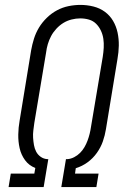

<svg xmlns="http://www.w3.org/2000/svg" viewBox="-20 -763 540 783"><path d="M15 0 24 -55H120L124 -78Q98 -88 82 -110Q66 -132 60 -159Q54 -186 54.5 -214.5Q55 -243 60 -271L107 -558Q111 -581 118.5 -605Q126 -629 139 -650.5Q152 -672 171 -690.5Q190 -709 212.5 -721Q235 -733 259.5 -738Q284 -743 308 -743Q335 -743 361 -736.5Q387 -730 407.5 -715Q428 -700 441 -678Q454 -656 459.5 -630Q465 -604 464.5 -577Q464 -550 459 -522L412 -236Q408 -211 399.5 -186.5Q391 -162 375 -139.5Q359 -117 337 -101Q315 -85 289 -77L286 -55H382L373 0H230L249 -114H255Q269 -115 282.5 -122Q296 -129 306.5 -139.5Q317 -150 324.5 -163Q332 -176 337 -189.5Q342 -203 345.5 -217Q349 -231 351 -245L399 -531Q402 -550 403 -568.5Q404 -587 401.5 -604.5Q399 -622 391.5 -638Q384 -654 372 -666Q360 -678 343 -683Q326 -688 307 -688Q290 -688 272 -683.5Q254 -679 238.5 -669.5Q223 -660 210 -646Q197 -632 188.5 -616Q180 -600 175 -583Q170 -566 168 -549L120 -262Q118 -247 116 -231.5Q114 -216 115 -201Q116 -186 118.5 -171.5Q121 -157 127.5 -144.5Q134 -132 146 -123.5Q158 -115 173 -114H177L158 0Z"/></svg>

Font: Iosevka Curly Slab Light
Style: Italic
Weight: 300
Italic angle: -9°
Monospace: yes
Designer: Belleve Invis
Foundry: Belleve Invis
Version: Version 22.1.2; ttfautohint (v1.8.4)